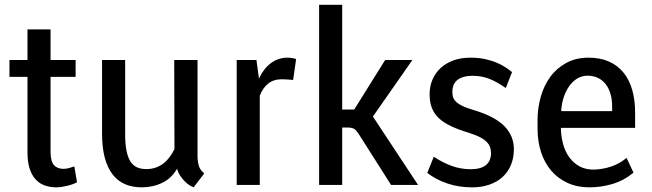

<svg xmlns="http://www.w3.org/2000/svg" viewBox="-20 -782 2756 812"><path d="M193.8 -657.7V-528.3H299.8V-457H193.8V-139.6Q193.8 -100.6 208 -84.2Q222.2 -67.9 248.5 -67.9Q258.8 -67.9 271.2 -71Q283.7 -74.2 294.4 -78.1L305.7 -11.2Q298.8 -7.3 288.3 -3.4Q277.8 0.5 265.9 3.4Q253.9 6.3 241.7 8.3Q229.5 10.3 219.2 10.3Q190.4 10.3 167.7 1.7Q145 -6.8 129.2 -24.9Q113.3 -43 104.7 -71Q96.2 -99.1 96.2 -138.2V-457H20V-528.3H96.2V-657.7Z M729 -68.8Q705.6 -27.8 666 -8.8Q626.5 10.3 579.1 10.3Q539.6 10.3 508.5 -3.2Q477.5 -16.6 456.1 -44.4Q434.6 -72.3 423.1 -115Q411.6 -157.7 411.6 -216.3V-528.3H509.3V-215.3Q509.3 -173.3 514.9 -145Q520.5 -116.7 531.5 -99.4Q542.5 -82 559.3 -74.5Q576.2 -66.9 599.1 -66.9Q621.1 -66.9 639.4 -73.5Q657.7 -80.1 672.4 -91.8Q687 -103.5 698.2 -118.9Q709.5 -134.3 717.8 -151.9L716.8 -528.3H815.4V-117.2Q816.4 -93.3 821.8 -77.9Q827.1 -62.5 843.8 -48.8L799.3 9.8Q782.7 3.9 770 -7.1Q757.3 -18.1 748.3 -30Q739.3 -42 734.4 -52.7Q729.5 -63.5 729 -68.8Z M1219.7 -443.8Q1208 -444.8 1197 -445.8Q1186 -446.8 1171.9 -446.8Q1136.7 -446.8 1113.8 -428.2Q1090.8 -409.7 1078.6 -377V0H981V-528.3H1064.5L1075.2 -449.7Q1093.8 -490.7 1125 -514.4Q1156.2 -538.1 1195.8 -538.1Q1205.6 -538.1 1215.6 -536.4Q1225.6 -534.7 1232.4 -532.2Z M1496.1 -216.8Q1491.2 -224.1 1486.8 -229.2Q1482.4 -234.4 1477.1 -237.3Q1471.7 -240.2 1464.8 -241.5Q1458 -242.7 1449.2 -242.7H1427.2V0H1329.6V-761.7H1427.2V-318.8H1478L1608.9 -528.3H1724.1L1557.1 -289.1L1748 0H1633.8Z M2056.6 -132.3Q2056.6 -144.5 2053.5 -156.5Q2050.3 -168.5 2040.5 -179.4Q2030.8 -190.4 2012 -200.7Q1993.2 -210.9 1961.9 -220.7Q1918 -233.9 1886.7 -248.8Q1855.5 -263.7 1835.4 -282.7Q1815.4 -301.8 1806.2 -326.2Q1796.9 -350.6 1796.9 -383.3Q1796.9 -416.5 1808.8 -444.8Q1820.8 -473.1 1843 -493.9Q1865.2 -514.6 1897.2 -526.4Q1929.2 -538.1 1969.7 -538.1Q2004.4 -538.1 2032 -532Q2059.6 -525.9 2081.3 -516.6Q2103 -507.3 2118.7 -496.8Q2134.3 -486.3 2145.5 -477.1L2119.1 -409.7Q2101.6 -421.9 2084.7 -431.6Q2067.9 -441.4 2051 -448Q2034.2 -454.6 2016.6 -458Q1999 -461.4 1979.5 -461.4Q1954.6 -461.4 1937.7 -455.8Q1920.9 -450.2 1911.1 -440.9Q1901.4 -431.6 1897.2 -419.7Q1893.1 -407.7 1893.1 -394.5Q1893.1 -383.8 1895.3 -373.8Q1897.5 -363.8 1906.5 -354Q1915.5 -344.2 1933.6 -335Q1951.7 -325.7 1983.9 -316.4Q2073.2 -289.6 2113.3 -248.3Q2153.3 -207 2153.3 -151.9Q2153.3 -113.8 2140.6 -83.7Q2127.9 -53.7 2105 -33Q2082 -12.2 2049.3 -1Q2016.6 10.3 1977.1 10.3Q1919.4 10.3 1871.1 -6.3Q1822.8 -22.9 1787.1 -50.8L1814.5 -119.1Q1852.5 -94.2 1890.4 -80.3Q1928.2 -66.4 1971.2 -66.4Q1995.1 -66.4 2011.7 -71.8Q2028.3 -77.1 2038.1 -86.4Q2047.9 -95.7 2052.2 -107.7Q2056.6 -119.6 2056.6 -132.3Z M2472.7 10.3Q2421.4 10.3 2380.6 -8.3Q2339.8 -26.9 2311.5 -59.8Q2283.2 -92.8 2268.3 -138.4Q2253.4 -184.1 2253.4 -238.3V-274.4Q2253.4 -324.2 2266.6 -371.6Q2279.8 -418.9 2306.6 -456.1Q2333.5 -493.2 2374.3 -515.6Q2415 -538.1 2469.7 -538.1Q2519 -538.1 2555.9 -521.5Q2592.8 -504.9 2617.2 -474.6Q2641.6 -444.3 2653.8 -401.6Q2666 -358.9 2666 -306.6V-241.2H2352.5Q2352.5 -240.7 2352.3 -241.2Q2352.1 -241.7 2352.1 -241.2Q2352.5 -206.1 2361.3 -173.3Q2370.1 -140.6 2387.9 -116.2Q2405.8 -91.8 2432.6 -77.6Q2459.5 -63.5 2495.6 -64.9Q2530.8 -66.4 2565.4 -77.9Q2600.1 -89.4 2629.9 -114.3L2659.2 -51.8Q2618.2 -18.1 2570.1 -3.9Q2522 10.3 2472.7 10.3ZM2464.8 -461.9Q2441.9 -461.9 2422.6 -450.7Q2403.3 -439.5 2388.9 -419.9Q2374.5 -400.4 2365.2 -374Q2356 -347.7 2353.5 -316.9Q2354 -316.4 2354 -314.5Q2354 -312.5 2354 -312H2568.8V-332Q2568.8 -359.9 2562.3 -383.5Q2555.7 -407.2 2542.5 -424.8Q2529.3 -442.4 2509.8 -452.1Q2490.2 -461.9 2464.8 -461.9Z"/></svg>

Font: Ufes Sans
Style: Regular
Weight: 400
Designer: Ricardo Esteves, Filipe Motta, Cassio Ferreira, Ana Quintelato & Breno Mello
Foundry: ProDesignUfes - Ricardo Esteves, Filipe Motta, Cassio Ferreira, Ana Quintelato & Breno Mello (This is a derivative work,
Version: Version 2.0